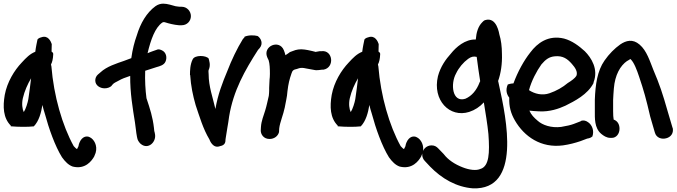

<svg xmlns="http://www.w3.org/2000/svg" viewBox="-21 -766 3700 1050"><path d="M5 -247C-6 -183 -4 -121 38 -79V-75H43C77 -72 130 -71 164 -75C192 -104 204 -149 211 -192C214 -178 219 -160 224 -145C246 -63 280 33 318 94C336 119 354 137 377 145C446 162 481 113 494 90L502 70C514 29 492 -5 471 -15C454 -25 428 -20 414 13C411 19 410 24 408 34L401 48C401 48 400 48 399 49C395 46 390 42 382 33C320 -79 273 -241 260 -404C259 -408 258 -411 258 -414C264 -424 269 -443 270 -468C271 -473 269 -479 261 -484C262 -495 261 -512 262 -525C258 -537 243 -576 205 -562C193 -559 188 -555 184 -550C181 -535 175 -509 172 -483C142 -471 122 -450 98 -424C57 -381 18 -317 5 -247ZM104 -229C113 -268 130 -306 149 -338C144 -301 140 -259 134 -224C131 -206 120 -169 109 -153C101 -169 97 -199 104 -229Z M500 -326C500 -298 527 -283 551 -283C565 -283 579 -287 590 -297V-299L601 -310C602 -311 612 -317 628 -325C645 -335 664 -342 691 -351C690 -259 705 -172 717 -97C721 -75 723 -42 728 -18L731 -5C734 5 744 18 750 22C789 53 833 12 827 -30L825 -41C823 -45 822 -52 821 -66C814 -126 800 -169 780 -229C774 -274 771 -327 773 -379C796 -386 825 -396 835 -399C853 -404 876 -410 884 -429C894 -451 888 -479 866 -490C858 -494 847 -499 837 -494L814 -486C806 -484 797 -479 786 -475C804 -550 827 -615 867 -643C869 -644 872 -645 873 -645C877 -645 879 -645 885 -643C900 -638 931 -630 957 -628H973C1001 -628 1023 -650 1023 -678C1023 -704 1002 -729 973 -729H963C957 -730 948 -730 939 -732C922 -736 896 -746 872 -746C858 -746 843 -742 829 -732C781 -697 747 -639 727 -572C714 -536 704 -497 697 -448C685 -444 669 -437 657 -433C617 -419 563 -403 528 -370L514 -358C505 -350 500 -338 500 -326Z M1033 -442C1018 -413 1018 -376 1018 -359V-356H1019C1023 -295 1034 -243 1049 -191C1070 -129 1090 -60 1124 -4C1126 1 1143 49 1183 33C1194 31 1212 25 1212 2C1212 1 1212 -5 1214 -15C1219 -53 1226 -82 1232 -129C1255 -270 1318 -381 1390 -493L1399 -503C1420 -528 1406 -557 1388 -569C1369 -574 1338 -575 1316 -565V-562L1307 -552C1276 -502 1245 -437 1222 -377C1196 -315 1170 -248 1157 -170C1143 -232 1120 -293 1120 -360C1120 -366 1118 -379 1120 -383C1133 -411 1122 -436 1120 -446C1105 -464 1045 -466 1033 -442Z M1405 -52C1405 -32 1420 -6 1453 -6C1480 -6 1500 -23 1505 -44V-47L1506 -64C1510 -98 1528 -137 1537 -181V-182C1541 -207 1549 -234 1551 -267C1556 -309 1562 -332 1573 -364C1578 -380 1583 -385 1603 -389L1615 -393C1625 -396 1639 -395 1651 -392C1708 -381 1708 -382 1708 -382C1717 -382 1726 -383 1740 -385H1748C1811 -396 1800 -495 1736 -486H1727C1719 -485 1716 -484 1704 -482L1702 -483L1686 -487C1677 -489 1669 -491 1663 -492L1645 -495C1619 -499 1597 -494 1583 -488L1564 -481C1558 -475 1549 -471 1540 -464C1538 -473 1535 -482 1531 -492C1506 -552 1416 -514 1440 -454C1444 -443 1446 -442 1448 -437C1454 -418 1455 -391 1455 -362C1455 -349 1454 -337 1453 -330V-328C1453 -314 1451 -301 1451 -285V-270C1451 -262 1450 -250 1449 -242C1443 -217 1437 -186 1429 -161C1421 -134 1408 -105 1406 -71Z M1793 -247C1782 -183 1784 -121 1826 -79V-75H1831C1865 -72 1918 -71 1952 -75C1980 -104 1992 -149 1999 -192C2002 -178 2007 -160 2012 -145C2034 -63 2068 33 2106 94C2124 119 2142 137 2165 145C2234 162 2269 113 2282 90L2290 70C2302 29 2280 -5 2259 -15C2242 -25 2216 -20 2202 13C2199 19 2198 24 2196 34L2189 48C2189 48 2188 48 2187 49C2183 46 2178 42 2170 33C2108 -79 2061 -241 2048 -404C2047 -408 2046 -411 2046 -414C2052 -424 2057 -443 2058 -468C2059 -473 2057 -479 2049 -484C2050 -495 2049 -512 2050 -525C2046 -537 2031 -576 1993 -562C1981 -559 1976 -555 1972 -550C1969 -535 1963 -509 1960 -483C1930 -471 1910 -450 1886 -424C1845 -381 1806 -317 1793 -247ZM1892 -229C1901 -268 1918 -306 1937 -338C1932 -301 1928 -259 1922 -224C1919 -206 1908 -169 1897 -153C1889 -169 1885 -199 1892 -229Z M2288 80C2288 92 2293 105 2302 114C2312 125 2321 134 2331 145C2395 211 2475 257 2565 264C2831 274 2749 -115 2708 -301L2705 -315L2703 -323C2718 -364 2726 -418 2724 -471C2724 -510 2719 -549 2710 -577C2709 -579 2697 -676 2632 -656C2625 -654 2620 -648 2616 -644C2594 -622 2584 -589 2581 -550C2522 -552 2473 -508 2445 -473C2417 -442 2388 -402 2374 -349C2343 -218 2438 -120 2545 -154C2576 -164 2603 -182 2625 -206C2634 -150 2645 -85 2650 -33C2658 73 2653 141 2609 157H2608C2584 169 2544 163 2509 149C2467 133 2429 108 2405 76L2375 45C2367 37 2357 29 2339 29C2312 29 2288 51 2288 80ZM2473 -364C2488 -396 2513 -425 2539 -444C2556 -456 2568 -459 2586 -455C2591 -415 2598 -365 2605 -322L2602 -316C2586 -273 2559 -241 2524 -226C2451 -203 2442 -309 2473 -364Z M2756 -304C2742 -273 2751 -248 2764 -232C2762 -183 2773 -145 2795 -107C2846 -19 2938 45 3058 29C3093 24 3123 16 3153 6L3190 -8C3205 -10 3213 -15 3217 -19L3218 -18C3231 -53 3215 -84 3196 -97C3184 -106 3171 -110 3156 -105L3155 -103L3116 -88C3100 -82 3078 -77 3048 -72C2994 -65 2945 -82 2919 -106C2900 -122 2884 -138 2874 -161C2889 -159 2909 -158 2928 -157C2985 -154 3034 -171 3071 -188C3121 -213 3193 -249 3225 -312V-316C3253 -387 3213 -450 3177 -486C3145 -515 3108 -543 3064 -555C2977 -576 2917 -530 2879 -479C2844 -435 2810 -373 2787 -310C2771 -309 2762 -306 2756 -304ZM2872 -273C2885 -323 2914 -378 2940 -414C2963 -441 2982 -455 3012 -458C3058 -463 3083 -443 3106 -417C3125 -396 3140 -372 3131 -351C3124 -339 3104 -324 3084 -312C3057 -289 3022 -269 2984 -256C2944 -242 2902 -253 2872 -273Z M3232 -158C3232 -121 3229 -66 3267 -34C3279 -24 3296 -12 3317 -12H3325C3349 -12 3367 -34 3367 -62C3367 -86 3356 -105 3335 -112C3333 -121 3332 -140 3332 -158V-219C3333 -239 3334 -260 3336 -282C3342 -356 3371 -407 3409 -433H3410C3419 -439 3426 -443 3426 -443C3426 -443 3427 -443 3429 -441C3447 -423 3462 -383 3474 -347C3500 -270 3512 -227 3535 -128L3560 -42C3568 -11 3599 -3 3623 -10C3646 -16 3664 -36 3658 -66L3657 -67L3631 -155C3602 -257 3586 -304 3552 -384C3533 -431 3516 -489 3477 -522C3439 -555 3402 -544 3371 -523C3340 -501 3310 -471 3285 -435C3245 -378 3235 -302 3232 -221Z"/></svg>

Font: Stray Cat
Style: ExBlkCn
Weight: 1000
Version: Version 1.0